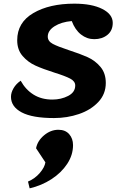

<svg xmlns="http://www.w3.org/2000/svg" viewBox="-20 -620 674 1049"><path d="M40 -91Q40 -114 54 -138Q68 -162 93 -179Q120 -130 163.5 -103Q207 -76 266 -76Q314 -76 352.5 -96Q391 -116 391 -153Q391 -176 363.5 -190.5Q336 -205 278 -223Q215 -243 174 -261.5Q133 -280 103.5 -314Q74 -348 74 -400Q74 -497 162 -548.5Q250 -600 386 -600Q482 -600 539 -571Q596 -542 596 -495Q596 -453 567 -429.5Q538 -406 495 -406Q455 -406 422.5 -431.5Q390 -457 372 -505Q315 -500 278 -476.5Q241 -453 241 -420Q241 -395 268 -380.5Q295 -366 356 -346Q418 -326 459 -307.5Q500 -289 529 -254.5Q558 -220 558 -167Q558 -106 517 -62.5Q476 -19 411.5 3Q347 25 275 25Q157 25 98.5 -6Q40 -37 40 -91ZM299 89Q337 89 358 113Q379 137 379 173Q379 227 347 275.5Q315 324 261 359Q207 394 142 409L133 372Q171 356 197.5 325Q224 294 228 267L177 190Q185 149 221 119Q257 89 299 89Z"/></svg>

Font: Lemonada SemiBold
Style: Regular
Weight: 600
Designer: Mohamed Gaber (Arabic) Eduardo Tunni (Latin)
Foundry: Kief Type Foundry
Version: Version 3.006